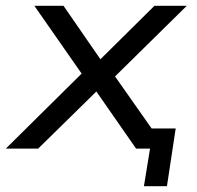

<svg xmlns="http://www.w3.org/2000/svg" viewBox="-36 -510 675 659"><path d="M458 129 479 0H435L445 -69H567L537 129ZM-16 0 262 -275 264 -229 82 -490H182L316 -296H298L494 -490H605L342 -231L341 -273L533 0H431L287 -207H306L95 0Z"/></svg>

Font: Nunito Sans 10pt SemiExpanded
Style: Italic
Weight: 400
Width: 6
Italic angle: -9°
Designer: Vernon Adams
Foundry: Vernon Adams
Version: Version 3.101;gftools[0.9.27]